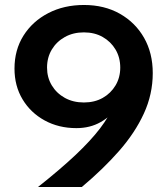

<svg xmlns="http://www.w3.org/2000/svg" viewBox="-20 -751 676 771"><path d="M317.3 -731Q399 -731 461.3 -695.8Q523.5 -660.6 558.5 -599.2Q593.4 -537.9 593.4 -457.5Q593.4 -372.5 557.6 -294.9Q521.9 -217.2 457.9 -144.5Q394 -71.8 308.5 0H132.5Q222.7 -71.5 283.3 -128.7Q343.9 -185.9 381.4 -234.9Q418.8 -283.9 437.4 -329.9L452.8 -324.8Q426.6 -284.7 384 -260.6Q341.4 -236.5 286.8 -236.5Q215.7 -236.5 159.4 -267.3Q103.1 -298.1 70.7 -351.9Q38.2 -405.7 38.2 -475.7Q38.2 -550.6 74.4 -608.1Q110.7 -665.6 173.8 -698.3Q236.8 -731 317.3 -731ZM316.7 -621Q273.9 -621 240.5 -602.4Q207.1 -583.8 188 -552Q168.9 -520.1 168.9 -479.5Q168.9 -439.9 188 -408.1Q207.1 -376.4 240.5 -357.9Q273.9 -339.5 316.7 -339.5Q359.9 -339.5 392.5 -357.9Q425.1 -376.4 444 -408.1Q462.9 -439.9 462.9 -479.5Q462.9 -520.1 444 -552Q425.1 -583.8 392.5 -602.4Q359.9 -621 316.7 -621Z"/></svg>

Font: Wix Madefor Display
Style: Regular
Weight: 400
Designer: Dalton Maag Ltd
Foundry: Dalton Maag Ltd
Version: Version 3.100